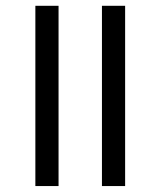

<svg xmlns="http://www.w3.org/2000/svg" viewBox="-20 -626 540 646"><path d="M323 0V-606.5H401V0ZM99 0V-606.5H177V0Z"/></svg>

Font: Anek Gurmukhi Medium
Style: Regular
Weight: 400
Version: Version 1.003